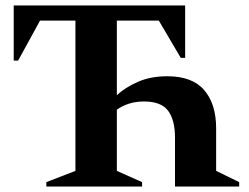

<svg xmlns="http://www.w3.org/2000/svg" viewBox="-20 -680 908 700"><path d="M149 0V-16L255 -57V-605H126L46 -459H30V-660H655V-469H639L559 -605H406V-333Q436 -361 482.5 -381.5Q529 -402 590 -402Q681 -402 724.5 -351.5Q768 -301 768 -212V-57L852 -16V0H618V-178Q618 -242 593 -276Q568 -310 505 -310Q475 -310 450 -302Q425 -294 406 -280V-57L498 -16V0Z"/></svg>

Font: Spectral SC
Style: Bold
Weight: 700
Designer: Jean-Baptiste Levee
Foundry: Production Type
Version: Version 2.001